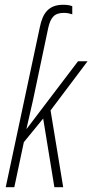

<svg xmlns="http://www.w3.org/2000/svg" viewBox="-20 -785 387 805"><path d="M147 -671 4 0H40L80 -189L161 -288L208 0H245L192 -322L347 -528H307L92 -245H91C101 -288 109 -325 119 -368L182 -667C192 -712 208 -731 248 -731C262 -731 274 -728 283 -725V-759C274 -763 260 -765 245 -765C184 -765 159 -730 147 -671Z"/></svg>

Font: Noto Sans ExtraCondensed ExtraLight
Style: Italic
Weight: 200
Width: 2
Italic angle: -12°
Designer: Monotype Design Team
Foundry: Monotype Imaging Inc.
Version: Version 2.013